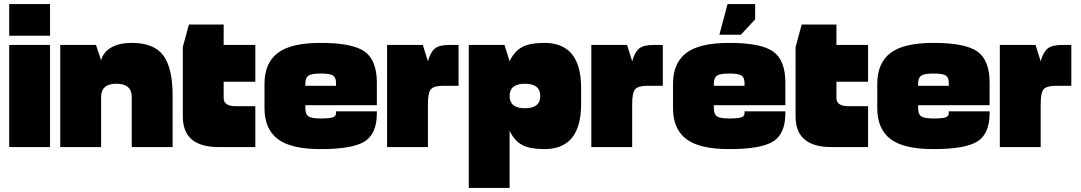

<svg xmlns="http://www.w3.org/2000/svg" viewBox="-20 -720 5290 940"><path d="M25 0H225V-500H25ZM25 -545H225V-700H25Z M275 0H475V-425L450 -500H275ZM475 -425V-245Q475 -310 550 -310Q625 -310 625 -245V0H825V-255Q825 -387 779.5 -448.5Q734 -510 625 -510Q565 -510 525.5 -488Q486 -466 475 -425Z M1230 -200H1135Q1075 -200 1075 -240V-320H1230V-500H1075V-600H905L875 -490V-150Q875 0 1050 0H1230Z M1825 -165V-175H1625V-165Q1625 -151 1609.5 -145.5Q1594 -140 1550 -140Q1505 -140 1490 -150.5Q1475 -161 1475 -190V-250H1275V-190Q1275 -89 1339.5 -39.5Q1404 10 1550 10Q1707 10 1766 -28Q1825 -66 1825 -165ZM1825 -315Q1825 -425 1765.5 -467.5Q1706 -510 1550 -510Q1404 -510 1339.5 -460.5Q1275 -411 1275 -310V-250H1475V-310Q1475 -339 1490 -349.5Q1505 -360 1550 -360Q1595 -360 1610 -350.5Q1625 -341 1625 -315V-295H1825ZM1350 -205H1825V-300H1350Z M1875 0H2075V-420L2050 -500H1875ZM2075 -420V-210Q2075 -266 2089.5 -283Q2104 -300 2150 -300H2225V-500H2180Q2130 -500 2108.5 -482Q2087 -464 2075 -420Z M2275 -500V200H2475V-420L2450 -500ZM2475 -420V-250Q2475 -310 2550 -310Q2625 -310 2625 -250H2825V-290Q2825 -510 2645 -510Q2574 -510 2536 -489.5Q2498 -469 2475 -420ZM2645 10Q2825 10 2825 -210V-250H2625Q2625 -190 2550 -190Q2475 -190 2475 -250V-80Q2498 -31 2536 -10.5Q2574 10 2645 10Z M2875 0H3075V-420L3050 -500H2875ZM3075 -420V-210Q3075 -266 3089.5 -283Q3104 -300 3150 -300H3225V-500H3180Q3130 -500 3108.5 -482Q3087 -464 3075 -420Z M3825 -165V-175H3625V-165Q3625 -151 3609.5 -145.5Q3594 -140 3550 -140Q3505 -140 3490 -150.5Q3475 -161 3475 -190V-250H3275V-190Q3275 -89 3339.5 -39.5Q3404 10 3550 10Q3707 10 3766 -28Q3825 -66 3825 -165ZM3825 -315Q3825 -425 3765.5 -467.5Q3706 -510 3550 -510Q3404 -510 3339.5 -460.5Q3275 -411 3275 -310V-250H3475V-310Q3475 -339 3490 -349.5Q3505 -360 3550 -360Q3595 -360 3610 -350.5Q3625 -341 3625 -315V-295H3825ZM3350 -205H3825V-300H3350ZM3502 -550H3607L3677 -625V-700H3542Z M4230 -200H4135Q4075 -200 4075 -240V-320H4230V-500H4075V-600H3905L3875 -490V-150Q3875 0 4050 0H4230Z M4825 -165V-175H4625V-165Q4625 -151 4609.5 -145.5Q4594 -140 4550 -140Q4505 -140 4490 -150.5Q4475 -161 4475 -190V-250H4275V-190Q4275 -89 4339.5 -39.5Q4404 10 4550 10Q4707 10 4766 -28Q4825 -66 4825 -165ZM4825 -315Q4825 -425 4765.5 -467.5Q4706 -510 4550 -510Q4404 -510 4339.5 -460.5Q4275 -411 4275 -310V-250H4475V-310Q4475 -339 4490 -349.5Q4505 -360 4550 -360Q4595 -360 4610 -350.5Q4625 -341 4625 -315V-295H4825ZM4350 -205H4825V-300H4350Z M4875 0H5075V-420L5050 -500H4875ZM5075 -420V-210Q5075 -266 5089.5 -283Q5104 -300 5150 -300H5225V-500H5180Q5130 -500 5108.5 -482Q5087 -464 5075 -420Z"/></svg>

Font: Millimetre
Style: Extrablack
Weight: 900
Designer: Jérémy Landes
Version: Version 1.0